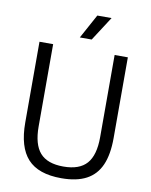

<svg xmlns="http://www.w3.org/2000/svg" viewBox="-101 -1020 866 1101"><g transform="rotate(10 332.0 -469.0)"><path d="M74.5 -270V-740H154V-261Q154 -156.5 196.8 -107.8Q239.5 -59 333 -59Q426.5 -59 469.2 -107.8Q512 -156.5 512 -261V-740H589V-270Q589 -174 562 -112.5Q535 -51 478.5 -21Q422 9 333 9Q199 9 136.8 -59Q74.5 -127 74.5 -270ZM298 -804.5 375 -945.5H458L367 -804.5Z"/></g></svg>

Font: Encode Sans Semi Condensed
Style: Regular
Weight: 400
Width: 4
Designer: Multiple Designers
Foundry: Impallari Type
Version: Version 2.000